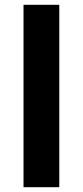

<svg xmlns="http://www.w3.org/2000/svg" viewBox="-20 -780 345 800"><path d="M227 0H78V-760H227Z"/></svg>

Font: Noto Sans Bamum
Style: Regular
Weight: 400
Designer: Monotype Design Team
Foundry: Monotype Imaging Inc.
Version: Version 2.001